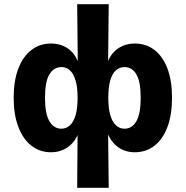

<svg xmlns="http://www.w3.org/2000/svg" viewBox="-20 -713 883 913"><path d="M347 180 349 -88H355Q341 -42 305.5 -15.5Q270 11 222 11Q169 11 129 -20.5Q89 -52 67 -110Q45 -168 45 -248Q45 -329 67 -386.5Q89 -444 129 -475Q169 -506 222 -506Q271 -506 305.5 -480.5Q340 -455 355 -408H350L347 -693H497L494 -408H489Q503 -455 538.5 -480.5Q574 -506 621 -506Q675 -506 715 -475Q755 -444 776.5 -386.5Q798 -329 798 -248Q798 -168 776.5 -110Q755 -52 715 -20.5Q675 11 621 11Q573 11 538.5 -15.5Q504 -42 489 -88H494L497 180ZM272 -101Q295 -101 312.5 -117Q330 -133 339.5 -165.5Q349 -198 349 -248Q349 -299 339 -331.5Q329 -364 312 -379Q295 -394 272 -394Q236 -394 215 -359.5Q194 -325 194 -248Q194 -172 215 -136.5Q236 -101 272 -101ZM572 -101Q608 -101 628.5 -136.5Q649 -172 649 -248Q649 -325 628.5 -359.5Q608 -394 572 -394Q549 -394 531.5 -379Q514 -364 504.5 -331.5Q495 -299 495 -248Q495 -198 504.5 -165.5Q514 -133 531.5 -117Q549 -101 572 -101Z"/></svg>

Font: Nunito Sans 10pt SemiCondensed ExtraBold
Style: Regular
Weight: 800
Width: 4
Designer: Vernon Adams
Foundry: Vernon Adams
Version: Version 3.101;gftools[0.9.27]